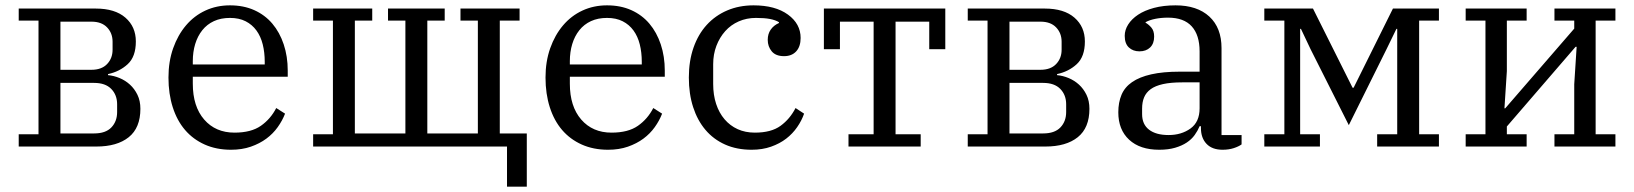

<svg xmlns="http://www.w3.org/2000/svg" viewBox="-20 -548 6111 718"><path d="M50 -46H124V-471H50V-516H338Q410 -516 449 -482Q488 -448 488 -393Q488 -336 457.5 -308Q427 -280 384 -271V-267Q406 -265 427.5 -256Q449 -247 466 -231.5Q483 -216 494 -193.5Q505 -171 505 -141Q505 -70 461.5 -35Q418 0 340 0H50ZM332 -49Q375 -49 396.5 -71.5Q418 -94 418 -129V-158Q418 -193 396 -215.5Q374 -238 332 -238H206V-49ZM322 -287Q360 -287 380.5 -308.5Q401 -330 401 -362V-392Q401 -424 380.5 -445.5Q360 -467 322 -467H206V-287Z M844 12Q789 12 745.5 -7.5Q702 -27 672 -62Q642 -97 626 -147Q610 -197 610 -258Q610 -318 627.5 -367.5Q645 -417 675.5 -453Q706 -489 748 -508.5Q790 -528 840 -528Q891 -528 931 -510Q971 -492 998.5 -459.5Q1026 -427 1041 -382Q1056 -337 1056 -284V-261H701V-235Q701 -150 743.5 -101Q786 -52 857 -52Q919 -52 955.5 -77.5Q992 -103 1013 -144L1046 -123Q1036 -97 1018.5 -72.5Q1001 -48 976 -29.5Q951 -11 918 0.5Q885 12 844 12ZM701 -307H970V-317Q970 -352 962.5 -382Q955 -412 939 -434Q923 -456 898.5 -468.5Q874 -481 840 -481Q806 -481 780 -469Q754 -457 736.5 -435Q719 -413 710 -383.5Q701 -354 701 -319Z M1876 0H1151V-46H1225V-471H1151V-516H1372V-471H1307V-49H1496V-471H1431V-516H1643V-471H1578V-49H1767V-471H1702V-516H1923V-471H1849V-49H1950V150H1876Z M2254 12Q2199 12 2155.5 -7.5Q2112 -27 2082 -62Q2052 -97 2036 -147Q2020 -197 2020 -258Q2020 -318 2037.5 -367.5Q2055 -417 2085.5 -453Q2116 -489 2158 -508.5Q2200 -528 2250 -528Q2301 -528 2341 -510Q2381 -492 2408.5 -459.5Q2436 -427 2451 -382Q2466 -337 2466 -284V-261H2111V-235Q2111 -150 2153.5 -101Q2196 -52 2267 -52Q2329 -52 2365.5 -77.5Q2402 -103 2423 -144L2456 -123Q2446 -97 2428.5 -72.5Q2411 -48 2386 -29.5Q2361 -11 2328 0.5Q2295 12 2254 12ZM2111 -307H2380V-317Q2380 -352 2372.5 -382Q2365 -412 2349 -434Q2333 -456 2308.5 -468.5Q2284 -481 2250 -481Q2216 -481 2190 -469Q2164 -457 2146.5 -435Q2129 -413 2120 -383.5Q2111 -354 2111 -319Z M2791 12Q2735 12 2691.5 -7.5Q2648 -27 2618 -62.5Q2588 -98 2572 -147.5Q2556 -197 2556 -258Q2556 -320 2573.5 -370Q2591 -420 2623 -455Q2655 -490 2699.5 -509Q2744 -528 2798 -528Q2879 -528 2926.5 -493.5Q2974 -459 2974 -406Q2974 -374 2957.5 -356Q2941 -338 2912 -338Q2881 -338 2866 -356Q2851 -374 2851 -399Q2851 -421 2862 -437Q2873 -453 2893 -462V-465Q2880 -473 2859.5 -477Q2839 -481 2807 -481Q2772 -481 2742.5 -468Q2713 -455 2692 -431.5Q2671 -408 2659 -376.5Q2647 -345 2647 -308V-234Q2647 -193 2658 -159.5Q2669 -126 2689.5 -102Q2710 -78 2738.5 -65Q2767 -52 2803 -52Q2864 -52 2899 -77.5Q2934 -103 2955 -144L2987 -123Q2978 -97 2961 -72.5Q2944 -48 2920 -29.5Q2896 -11 2863.5 0.5Q2831 12 2791 12Z M3153 -46H3247V-467H3121V-364H3061V-516H3515V-364H3455V-467H3329V-46H3423V0H3153Z M3599 -46H3673V-471H3599V-516H3887Q3959 -516 3998 -482Q4037 -448 4037 -393Q4037 -336 4006.5 -308Q3976 -280 3933 -271V-267Q3955 -265 3976.5 -256Q3998 -247 4015 -231.5Q4032 -216 4043 -193.5Q4054 -171 4054 -141Q4054 -70 4010.5 -35Q3967 0 3889 0H3599ZM3881 -49Q3924 -49 3945.5 -71.5Q3967 -94 3967 -129V-158Q3967 -193 3945 -215.5Q3923 -238 3881 -238H3755V-49ZM3871 -287Q3909 -287 3929.5 -308.5Q3950 -330 3950 -362V-392Q3950 -424 3929.5 -445.5Q3909 -467 3871 -467H3755V-287Z M4315 12Q4243 12 4202.5 -25.5Q4162 -63 4162 -128Q4162 -165 4174 -193.5Q4186 -222 4213.5 -241Q4241 -260 4285 -270Q4329 -280 4392 -280H4466V-356Q4466 -417 4436.5 -449.5Q4407 -482 4348 -482Q4322 -482 4300 -477.5Q4278 -473 4264 -465V-463Q4275 -457 4285.5 -445Q4296 -433 4296 -411Q4296 -385 4281 -370.5Q4266 -356 4241 -356Q4217 -356 4201.5 -370.5Q4186 -385 4186 -414Q4186 -436 4199 -456.5Q4212 -477 4236 -493Q4260 -509 4295.5 -518.5Q4331 -528 4376 -528Q4457 -528 4502.5 -486Q4548 -444 4548 -368V-43H4623V-8Q4612 0 4593.5 6Q4575 12 4552 12Q4513 12 4492 -10Q4471 -32 4471 -69V-76H4466Q4459 -59 4447.5 -43Q4436 -27 4418 -15Q4400 -3 4374.5 4.5Q4349 12 4315 12ZM4350 -43Q4398 -43 4432 -67.5Q4466 -92 4466 -143V-240H4401Q4358 -240 4329 -233.5Q4300 -227 4283 -214.5Q4266 -202 4258.5 -184Q4251 -166 4251 -142V-121Q4251 -83 4277 -63Q4303 -43 4350 -43Z M4708 -46H4783V-471H4708V-516H4890L5038 -220H5042L5189 -516H5361V-471H5287V-46H5361V0H5130V-46H5205V-440H5202L5165 -364L5024 -80L4881 -364L4845 -440H4842V-46H4916V0H4708Z M5461 -46H5535V-471H5461V-516H5689V-471H5615V-282L5606 -143H5609L5867 -441V-471H5793V-516H6021V-471H5947V-46H6021V0H5793V-46H5867V-233L5876 -373H5872L5615 -75V-46H5689V0H5461Z"/></svg>

Font: IBM Plex Serif
Style: Regular
Weight: 400
Designer: Mike Abbink, Paul van der Laan, Pieter van Rosmalen
Foundry: Bold Monday
Version: Version 3.001